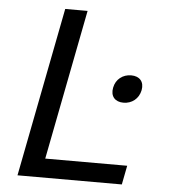

<svg xmlns="http://www.w3.org/2000/svg" viewBox="-52 -777 725 825"><g transform="rotate(5 310.0 -365.0)"><path d="M480 -350.5C516.5 -350.5 546 -373.5 553.5 -411C560.5 -448 539.5 -470.5 503.5 -470.5C467.5 -470.5 437.5 -448 430.5 -411C423 -373.5 444 -350.5 480 -350.5ZM54 0H504L520 -82H166.5L292.5 -730H196Z"/></g></svg>

Font: Monaspace Neon
Style: Italic
Weight: 400
Italic angle: -11°
Designer: Riley Cran & the Lettermatic Team
Foundry: Lettermatic
Version: Version 1.200 (Monaspace Neon)